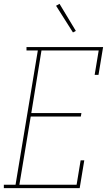

<svg xmlns="http://www.w3.org/2000/svg" viewBox="-49 -980 569 1000"><path d="M-29 0V-18H32L148 -717H89V-735H488L464 -590H444L465 -717H167L114 -391H375L372 -373H111L52 -18H350L371 -145H390L366 0ZM331 -811 243 -950 261 -960 346 -819Z"/></svg>

Font: Iosevka Curly Slab ThObl
Style: Regular
Weight: 100
Italic angle: -9°
Monospace: yes
Designer: Belleve Invis
Foundry: Belleve Invis
Version: Version 11.0.0; ttfautohint (v1.8.3)